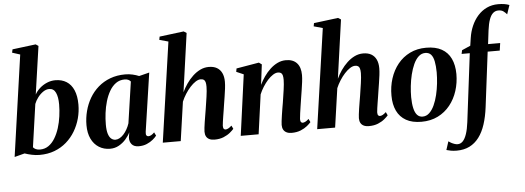

<svg xmlns="http://www.w3.org/2000/svg" viewBox="-61 -1003 3932 1439"><g transform="rotate(-5 1905.0 -283.0)"><path d="M214.5 -442.5Q228.5 -468.5 252.5 -489.8Q276.5 -511 306.8 -523.8Q337 -536.5 369.5 -536.5Q418 -536.5 453.2 -514.5Q488.5 -492.5 507.5 -448.5Q526.5 -404.5 526.5 -340Q526.5 -287 512.8 -236Q499 -185 472.2 -140.2Q445.5 -95.5 406.5 -61.5Q367.5 -27.5 316.8 -8.2Q266 11 204 11Q175 11 145 4.5Q115 -2 92.5 -10L16 10L124.5 -751.5L65 -770.5L70.5 -795L246.5 -817L266.5 -803.5ZM159 -50.5Q165.5 -41.5 178.8 -35.2Q192 -29 211 -29Q247 -29 275 -48.5Q303 -68 323.2 -101.5Q343.5 -135 356.8 -177Q370 -219 376.2 -264.8Q382.5 -310.5 382.5 -353.5Q382.5 -409.5 367.2 -442.2Q352 -475 317.5 -475Q295 -475 272.2 -459.5Q249.5 -444 231.8 -420.2Q214 -396.5 205 -372.5Z M1011 -92.5Q1008.5 -72.5 1013.8 -65Q1019 -57.5 1028.5 -57.5Q1038 -57.5 1049.2 -63.2Q1060.5 -69 1073.5 -82.5L1086 -57Q1076.5 -44 1057.2 -28Q1038 -12 1011.2 -0.5Q984.5 11 950.5 11Q914 11 897 -9.8Q880 -30.5 882 -61.5L888 -99.5Q875.5 -73 853.2 -47.8Q831 -22.5 801 -5.8Q771 11 734.5 11Q687.5 11 650.8 -12Q614 -35 593.5 -77.8Q573 -120.5 573 -180Q573 -234 586.5 -286Q600 -338 626.2 -383Q652.5 -428 691.5 -462Q730.5 -496 781.5 -515.2Q832.5 -534.5 895 -534.5Q924 -534.5 950.8 -528.2Q977.5 -522 998.5 -513L1076 -532.5ZM933 -477.5Q927.5 -485.5 916 -491.2Q904.5 -497 888 -497Q850 -497 821.8 -476.8Q793.5 -456.5 773.8 -422.5Q754 -388.5 741.5 -346Q729 -303.5 723.5 -258.8Q718 -214 718 -172.5Q718 -129 726.2 -102.8Q734.5 -76.5 748.8 -64.8Q763 -53 781 -53Q796.5 -53 812.2 -61.8Q828 -70.5 842.2 -86.2Q856.5 -102 868.2 -122.8Q880 -143.5 887.5 -167Z M1520 11Q1497.5 11 1481.8 3.5Q1466 -4 1458 -18.5Q1450 -33 1450 -54.5Q1450 -65 1452.2 -83.8Q1454.5 -102.5 1458 -126Q1461.5 -149.5 1465.8 -174Q1470 -198.5 1473.5 -220.5Q1477 -244 1480.8 -268Q1484.5 -292 1487.8 -314.5Q1491 -337 1492.8 -356.5Q1494.5 -376 1494.5 -390Q1494.5 -411.5 1490.8 -424.2Q1487 -437 1478.5 -442.8Q1470 -448.5 1455.5 -448.5Q1437.5 -448.5 1417 -435.2Q1396.5 -422 1376 -399.5Q1355.5 -377 1338 -349.2Q1320.5 -321.5 1308.5 -293L1266.5 0H1131.5L1239.5 -751.5L1172.5 -770L1177 -794L1360 -817L1381 -803.5L1319 -363Q1334 -395 1355 -425.5Q1376 -456 1402.5 -481Q1429 -506 1459.5 -520.8Q1490 -535.5 1523.5 -535.5Q1560 -535.5 1584.5 -521.5Q1609 -507.5 1622 -480.5Q1635 -453.5 1635 -414.5Q1635 -392 1631.5 -363.2Q1628 -334.5 1623 -303.5Q1618 -272.5 1613.5 -243.5Q1610.5 -223 1607 -201Q1603.5 -179 1600 -157.8Q1596.5 -136.5 1594 -118Q1591.5 -99.5 1590.5 -87Q1590.5 -69.5 1596 -63.5Q1601.5 -57.5 1609 -57.5Q1618 -57.5 1629.2 -63.2Q1640.5 -69 1655 -82.5L1667 -57.5Q1657.5 -46 1638 -29.8Q1618.5 -13.5 1589 -1.2Q1559.5 11 1520 11Z M1903 -367.5Q1918 -399 1938.8 -428.8Q1959.5 -458.5 1985.5 -482.8Q2011.5 -507 2041.2 -521.2Q2071 -535.5 2104.5 -535.5Q2158 -535.5 2186.5 -504.2Q2215 -473 2215 -414.5Q2215 -392 2211.5 -363.2Q2208 -334.5 2203 -303.5Q2198 -272.5 2193.5 -243.5Q2189.5 -216.5 2184.8 -187Q2180 -157.5 2176.5 -131Q2173 -104.5 2171.5 -87Q2171.5 -70 2176.8 -63.8Q2182 -57.5 2189.5 -57.5Q2198 -57.5 2209.2 -63Q2220.5 -68.5 2235 -82L2247 -57Q2237.5 -45.5 2218 -29.5Q2198.5 -13.5 2169 -1.2Q2139.5 11 2100 11Q2078 11 2062.2 3.2Q2046.5 -4.5 2038.5 -19Q2030.5 -33.5 2030.5 -54.5Q2030.5 -65 2032.8 -83.8Q2035 -102.5 2038.5 -126Q2042 -149.5 2046 -174Q2050 -198.5 2054 -220.5Q2057.5 -244 2061.2 -268Q2065 -292 2068.2 -314.5Q2071.5 -337 2073.2 -356.5Q2075 -376 2075 -390Q2075 -411.5 2071.5 -424.2Q2068 -437 2059.5 -442.8Q2051 -448.5 2036.5 -448.5Q2019 -448.5 1998.8 -435.5Q1978.5 -422.5 1959 -400.8Q1939.5 -379 1922.2 -351.8Q1905 -324.5 1893.5 -296.5L1852.5 0H1718L1780.5 -457.5L1726 -481L1730.5 -506L1901 -535L1922 -520Z M2681.5 11Q2659 11 2643.2 3.5Q2627.5 -4 2619.5 -18.5Q2611.5 -33 2611.5 -54.5Q2611.5 -65 2613.8 -83.8Q2616 -102.5 2619.5 -126Q2623 -149.5 2627.2 -174Q2631.5 -198.5 2635 -220.5Q2638.5 -244 2642.2 -268Q2646 -292 2649.2 -314.5Q2652.5 -337 2654.2 -356.5Q2656 -376 2656 -390Q2656 -411.5 2652.2 -424.2Q2648.5 -437 2640 -442.8Q2631.5 -448.5 2617 -448.5Q2599 -448.5 2578.5 -435.2Q2558 -422 2537.5 -399.5Q2517 -377 2499.5 -349.2Q2482 -321.5 2470 -293L2428 0H2293L2401 -751.5L2334 -770L2338.5 -794L2521.5 -817L2542.5 -803.5L2480.5 -363Q2495.5 -395 2516.5 -425.5Q2537.5 -456 2564 -481Q2590.5 -506 2621 -520.8Q2651.5 -535.5 2685 -535.5Q2721.5 -535.5 2746 -521.5Q2770.5 -507.5 2783.5 -480.5Q2796.5 -453.5 2796.5 -414.5Q2796.5 -392 2793 -363.2Q2789.5 -334.5 2784.5 -303.5Q2779.5 -272.5 2775 -243.5Q2772 -223 2768.5 -201Q2765 -179 2761.5 -157.8Q2758 -136.5 2755.5 -118Q2753 -99.5 2752 -87Q2752 -69.5 2757.5 -63.5Q2763 -57.5 2770.5 -57.5Q2779.5 -57.5 2790.8 -63.2Q2802 -69 2816.5 -82.5L2828.5 -57.5Q2819 -46 2799.5 -29.8Q2780 -13.5 2750.5 -1.2Q2721 11 2681.5 11Z M3159.5 -537Q3230 -537 3276 -511.2Q3322 -485.5 3345 -437.2Q3368 -389 3368.5 -321Q3368.5 -255 3349.2 -194.8Q3330 -134.5 3292.5 -87.8Q3255 -41 3200.8 -14Q3146.5 13 3077 13Q3007.5 13 2961.5 -13Q2915.5 -39 2892.5 -87.2Q2869.5 -135.5 2869.5 -201.5Q2869 -269.5 2888.5 -330.2Q2908 -391 2945.5 -437.5Q2983 -484 3037 -510.5Q3091 -537 3159.5 -537ZM3149.5 -498.5Q3121 -498.5 3099 -478.2Q3077 -458 3061.2 -423.5Q3045.5 -389 3035.2 -347Q3025 -305 3020.2 -261Q3015.5 -217 3015.5 -177.5Q3016 -129 3023.8 -94.8Q3031.5 -60.5 3047.5 -42.8Q3063.5 -25 3089 -25Q3117.5 -25 3139.5 -45.8Q3161.5 -66.5 3177.2 -101Q3193 -135.5 3203 -177.5Q3213 -219.5 3217.8 -263.5Q3222.5 -307.5 3222.5 -347Q3222 -395 3215.2 -429Q3208.5 -463 3192.8 -480.8Q3177 -498.5 3149.5 -498.5Z M3499 -579.5Q3506 -628 3524.5 -670.5Q3543 -713 3571.8 -745.5Q3600.5 -778 3639.2 -796.5Q3678 -815 3725.5 -815Q3750 -815 3771 -811.8Q3792 -808.5 3809.5 -801.5L3786.5 -733.5Q3775.5 -746.5 3761.2 -757.2Q3747 -768 3723 -768Q3700 -768 3683 -753.2Q3666 -738.5 3654.8 -707.2Q3643.5 -676 3637 -626L3624.5 -523.5H3715.5L3707.5 -467.5H3616.5L3565 -54.5Q3556 17.5 3537.5 74.2Q3519 131 3489.2 170.5Q3459.5 210 3417.8 230.8Q3376 251.5 3321 251.5Q3297.5 251.5 3278 248Q3258.5 244.5 3244 240L3264.5 176.5Q3271.5 182 3283.2 188.5Q3295 195 3308 199.5Q3321 204 3332 204Q3355 204 3371.8 186.2Q3388.5 168.5 3400.2 133.2Q3412 98 3418.5 45.5L3482 -467.5H3420.5L3426.5 -495L3490.5 -523Z"/></g></svg>

Font: Merriweather 96pt
Style: Bold Italic
Weight: 700
Italic angle: -7.8°
Version: Version 2.101